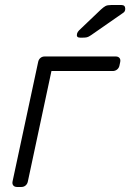

<svg xmlns="http://www.w3.org/2000/svg" viewBox="-20 -745 519 765"><path d="M48 0Q38 0 33 -6Q28 -12 30 -22L132 -498Q134 -508 141 -514Q148 -520 158 -520H441Q451 -520 456 -514Q461 -508 459 -498L456 -484Q454 -474 446.5 -468Q439 -462 429 -462H185L91 -22Q89 -12 82 -6Q75 0 65 0ZM299 -595Q283 -595 287 -611Q289 -618 295 -624L382 -707Q393 -717 400.5 -721Q408 -725 423 -725H464Q479 -725 479 -710Q479 -699 471 -694L343 -605Q333 -598 326.5 -596.5Q320 -595 310 -595Z"/></svg>

Font: Rubik Light Light
Style: Italic
Weight: 300
Italic angle: -12°
Version: Version 2.104